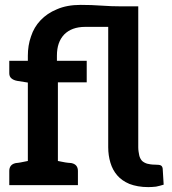

<svg xmlns="http://www.w3.org/2000/svg" viewBox="-20 -758 706 786"><path d="M646 -68C645 -75 642 -79 638 -81C634 -83 625 -84 613 -84C601 -84 590 -86 582 -88C573 -91 566 -95 561 -100C556 -106 552 -113 550 -122C548 -132 546 -143 546 -155V-732H477C450 -732 422 -733 395 -735C368 -737 340 -738 310 -738C273 -738 240 -732 213 -720C186 -709 164 -694 146 -675C128 -656 115 -634 107 -609C98 -584 94 -557 94 -530V-509H18V-458C18 -449 21 -442 27 -437C33 -432 40 -429 50 -427L94 -420V-99C82 -97 71 -94 64 -93C57 -92 53 -91 50 -91C47 -91 44 -90 43 -90C26 -86 18 -75 18 -58V0H94H217H299V-58C299 -75 291 -86 274 -90C273 -90 270 -91 266 -91C262 -91 256 -92 248 -93C240 -94 229 -97 217 -99V-421H335V-509H213V-530C213 -568 223 -596 243 -617C263 -637 291 -648 329 -648H423V-155C423 -133 426 -112 432 -92C438 -72 447 -55 460 -40C473 -25 489 -14 510 -5C531 3 557 8 587 8C599 8 609 7 619 6C629 4 640 1 650 -2Z"/></svg>

Font: SVN-Aleo
Style: Bold
Weight: 700
Designer: Alessio Laiso
Version: Version 1.2.2